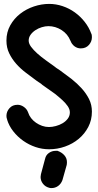

<svg xmlns="http://www.w3.org/2000/svg" viewBox="-20 -756 503 984"><path d="M211 58Q215 39 230.5 28Q246 17 265 17H275Q297 25 310 40Q323 55 323 74V79Q323 81 322.5 84Q322 87 322 89L300 167Q293 186 278 197Q263 208 243 208Q236 208 231 206Q212 201 200 185.5Q188 170 188 151Q188 146 189 143Q189 141 189.5 139Q190 137 190 136ZM449 -582Q450 -578 450.5 -574Q451 -570 451 -565Q451 -543 435.5 -525.5Q420 -508 394 -508Q376 -508 361.5 -519Q347 -530 341 -548V-547Q327 -582 295.5 -602Q264 -622 228 -622Q212 -622 194 -616.5Q176 -611 161 -601Q146 -591 136.5 -577.5Q127 -564 127 -548Q127 -533 139 -516.5Q151 -500 170.5 -482.5Q190 -465 215 -447L265 -411H264Q277 -403 288 -395L347 -351Q376 -328 399 -302.5Q422 -277 436.5 -248Q451 -219 451 -184Q451 -141 432.5 -105.5Q414 -70 383.5 -44.5Q353 -19 313.5 -5Q274 9 232 9Q196 9 162 -2.5Q128 -14 99 -34.5Q70 -55 48 -83Q26 -111 16 -144L17 -143Q13 -151 13 -162Q13 -184 28.5 -201.5Q44 -219 70 -219Q87 -219 102.5 -208Q118 -197 124 -180Q129 -164 139.5 -150.5Q150 -137 164.5 -127Q179 -117 196 -111Q213 -105 231 -105Q247 -105 266 -110Q285 -115 301 -124.5Q317 -134 327.5 -148Q338 -162 338 -180Q338 -196 327 -212Q316 -228 299 -243.5Q282 -259 262 -275L221 -304Q215 -309 209 -312.5Q203 -316 197 -321Q191 -327 183.5 -331.5Q176 -336 169 -341L113 -383Q85 -404 63 -429Q41 -454 27 -483Q13 -512 13 -548Q13 -591 32.5 -626Q52 -661 83.5 -685.5Q115 -710 154 -723Q193 -736 232 -736Q267 -736 301 -724.5Q335 -713 363.5 -692.5Q392 -672 414 -644Q436 -616 448 -583Z"/></svg>

Font: VDS
Style: Bold
Weight: 700
Designer: artmaker
Foundry: artmaker
Version: Version 1.000 2009 initial release